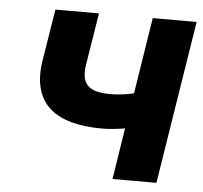

<svg xmlns="http://www.w3.org/2000/svg" viewBox="-44 -573 655 619"><g transform="rotate(5 284.0 -264.0)"><path d="M84 -361C61 -216 148 -159 294 -159C319 -159 344 -162 368 -166L342 0H484L568 -528H426L387 -281C363 -276 340 -272 312 -272C244 -272 214 -293 225 -361L252 -528H111Z"/></g></svg>

Font: Asimov Pro
Style: BdObl
Weight: 700
Designer: Google
Version: Version 2.000980; 2014